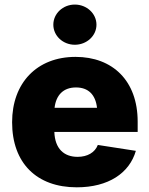

<svg xmlns="http://www.w3.org/2000/svg" viewBox="-20 -798 644 828"><path d="M311 9.8C447.3 9.8 538.1 -51.3 565.9 -147.5L401.9 -172.9C389.2 -140.1 356.9 -121.6 314.5 -121.6C255.9 -121.6 216.8 -156.7 214.4 -229H573.7V-273.4C573.7 -449.7 465.8 -552.7 305.7 -552.7C138.7 -552.7 32.2 -439.9 32.2 -271C32.2 -95.2 137.7 9.8 311 9.8ZM302.7 -605C354 -605 396 -643.6 396 -691.4C396 -739.7 354 -778.3 302.7 -778.3C251.5 -778.3 210 -739.7 210 -691.4C210 -643.6 251.5 -605 302.7 -605ZM215.3 -333C221.7 -388.2 253.4 -420.9 307.6 -420.9C361.3 -420.9 392.1 -389.2 398.4 -333Z"/></svg>

Font: Raveo ExtraBold
Style: Regular
Weight: 800
Designer: Jakub Foglar, Rasmus Andersson (Inter)
Foundry: Jakubfoglar.com
Version: Version 1.100;Glyphs 3.2.3 (3260)